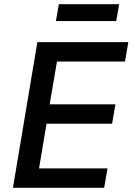

<svg xmlns="http://www.w3.org/2000/svg" viewBox="-20 -900 640 920"><path d="M479 0 495 -93H167L203 -307H517L533 -400H218L253 -605H579L595 -698H159L42 0ZM248 -799H537L551 -880H262Z"/></svg>

Font: IBM Mono Medium
Style: Italic
Weight: 500
Italic angle: -9°
Monospace: yes
Designer: Mike Abbink, Paul van der Laan, Pieter van Rosmalen
Foundry: Bold Monday
Version: Version 2.3